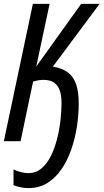

<svg xmlns="http://www.w3.org/2000/svg" viewBox="-20 -734 538 998"><path d="M129.4 243.7Q107.9 243.7 87.9 239.7Q67.9 235.8 50.3 228.5V146.5Q68.8 155.8 89.6 160.9Q110.4 166 128.4 166Q166 166 194.6 142.3Q223.1 118.7 243.2 79.3Q263.2 40 275.6 -7.8Q288.1 -55.7 293.9 -105.2Q299.8 -154.8 299.8 -197.8Q299.8 -240.2 289.6 -266.8Q279.3 -293.5 258.8 -306.2Q238.3 -318.8 206.5 -318.8Q194.8 -318.8 180.2 -316.7Q165.5 -314.5 151.9 -309.6L86.9 0H0L150.9 -713.9H237.8L168.5 -388.2L401.9 -713.9H497.6L254.9 -387.7Q305.2 -379.4 334.5 -356.2Q363.8 -333 376.5 -293.7Q389.2 -254.4 389.2 -196.3Q389.2 -137.2 379.6 -75.2Q370.1 -13.2 350.1 43.9Q330.1 101.1 299.3 146Q268.6 190.9 226.1 217.3Q183.6 243.7 129.4 243.7Z"/></svg>

Font: Open Sans Condensed Medium
Style: Italic
Weight: 500
Width: 3
Italic angle: -12°
Designer: Monotype Design Team
Foundry: Monotype Imaging Inc.
Version: Version 3.000